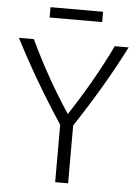

<svg xmlns="http://www.w3.org/2000/svg" viewBox="-58 -902 681 946"><g transform="rotate(5 282.5 -428.5)"><path d="M251 0V-284Q183 -387 123.5 -488.5Q64 -590 11 -693H85Q127 -604 178 -513Q229 -422 284 -340Q346 -435 395.5 -522Q445 -609 485 -693H554Q502 -591 443.5 -491.5Q385 -392 315 -286V0ZM153 -806V-857H413V-806Z"/></g></svg>

Font: Ubuntu Sans Light
Style: Regular
Weight: 300
Designer: Dalton Maag Ltd
Foundry: Dalton Maag Ltd
Version: Version 1.006; ttfautohint (v1.8.4.7-5d5b)